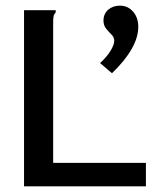

<svg xmlns="http://www.w3.org/2000/svg" viewBox="-20 -659 590 679"><path d="M376 -400 334 -436Q358 -458 371 -479.5Q384 -501 384 -515Q384 -527 374.5 -536.5Q365 -546 355.5 -557.5Q346 -569 346 -586Q346 -610 362.5 -624.5Q379 -639 404 -639Q432 -639 450.5 -618Q469 -597 469 -564Q469 -490 376 -400ZM65 -623H177V-615Q171 -609 169.5 -601.5Q168 -594 168 -578V-83H496V0H65Z"/></svg>

Font: Inconsolata SemiExpanded SemiBold
Style: Regular
Weight: 600
Width: 6
Monospace: yes
Designer: Raph Levien, Cyreal, Brenton Simpson
Foundry: Raph Levien, Cyreal, Google
Version: Version 3.001; ttfautohint (v1.8.2.53-6de2)